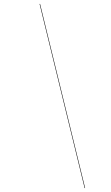

<svg xmlns="http://www.w3.org/2000/svg" viewBox="-20 -800 560 970"><path d="M407.5 150 180 -780H182.5L410 150Z"/></svg>

Font: Bodoni Moda 72pt SemiBold
Style: Italic
Weight: 600
Italic angle: -13°
Designer: Owen Earl
Foundry: indestructible type
Version: Version 2.004